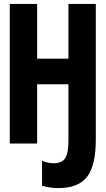

<svg xmlns="http://www.w3.org/2000/svg" viewBox="-20 -734 540 982"><path d="M279 228Q381 228 425.5 170Q470 112 470 -19V-714H330V-434H170V-714H30V0H170V-303H330V-13Q330 53 312 77Q294 101 255 101Q223 101 195 88V216Q234 228 279 228Z"/></svg>

Font: Noto Sans Mono Condensed Extra
Style: Regular
Weight: 800
Width: 3
Designer: Monotype Design Team
Foundry: Monotype Imaging Inc.
Version: Version 1.900